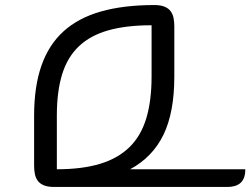

<svg xmlns="http://www.w3.org/2000/svg" viewBox="-20 -740 991 760"><path d="M670 -437Q670 -295 627 -206.5Q584 -118 495 -70H951Q951 -48 945 -34.5Q939 -21 929 -13.5Q919 -6 906.5 -3Q894 0 881 0H194Q169 0 153.5 -6.5Q138 -13 129.5 -24.5Q121 -36 118 -51.5Q115 -67 115 -84V-282Q115 -397 144 -480Q173 -563 231.5 -616Q290 -669 379.5 -694.5Q469 -720 591 -720Q616 -720 631.5 -713.5Q647 -707 655.5 -695.5Q664 -684 667 -668.5Q670 -653 670 -636ZM205 -70Q305 -70 376 -91.5Q447 -113 492.5 -157.5Q538 -202 559 -271.5Q580 -341 580 -437V-640Q480 -640 409 -620Q338 -600 292.5 -557Q247 -514 226 -446Q205 -378 205 -282Z"/></svg>

Font: Warnes
Style: Regular
Weight: 400
Designer: Eduardo Rodriguez Tunni
Foundry: Eduardo Rodriguez Tunni
Version: Version 1.001